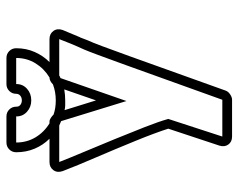

<svg xmlns="http://www.w3.org/2000/svg" viewBox="-94 -664 758 611"><g transform="rotate(-90 285.5 -359.0)"><path d="M251 -686Q251 -678 257 -673.5Q263 -669 271 -669Q280 -669 286 -674Q292 -679 292 -687Q292 -700 301 -709Q310 -718 323 -718H406Q419 -718 428 -709Q437 -700 437 -687Q437 -655 425 -628Q413 -601 393 -581H466Q483 -581 492 -568.5Q501 -556 495 -539L472 -484V-485Q470 -479 467 -472Q464 -465 462 -459Q451 -436 412 -327Q373 -218 302 -20Q299 -12 290 -6Q281 0 273 0H156Q139 0 130.5 -12Q122 -24 127 -40L181 -203Q175 -222 165 -249Q155 -276 142.5 -306.5Q130 -337 116.5 -369.5Q103 -402 90 -432Q77 -462 65.5 -490Q54 -518 46 -539Q40 -556 49 -568.5Q58 -581 75 -581H149Q129 -601 117.5 -628Q106 -655 106 -687Q106 -700 115 -709Q124 -718 137 -718H220Q233 -718 242 -709Q251 -700 251 -687ZM350 -550Q348 -548 342 -546L269 -336L205 -544L191 -550H75Q87 -519 107 -471.5Q127 -424 147.5 -374Q168 -324 186 -278Q204 -232 212 -203L156 -31H273Q344 -229 383.5 -338.5Q423 -448 433 -471Q444 -495 452 -514.5Q460 -534 466 -550ZM220 -687H137Q137 -653 153.5 -625.5Q170 -598 198 -581H203Q209 -581 215 -577Q221 -573 226 -568Q246 -561 271 -561Q298 -561 322 -570Q333 -581 344 -581Q372 -598 389 -625.5Q406 -653 406 -687H323V-686Q323 -666 308 -652.5Q293 -639 271 -639Q250 -639 235 -652.5Q220 -666 220 -686ZM271 -433 306 -534Q289 -531 271 -531Q263 -531 255.5 -531Q248 -531 240 -533Z"/></g></svg>

Font: Lichte PostBus
Style: Regular
Weight: 400
Designer: Peter Wiegel
Version: Version 1.001